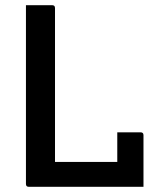

<svg xmlns="http://www.w3.org/2000/svg" viewBox="-20 -720 640 740"><path d="M91 0Q80 0 80 -11V-700H181Q192 -700 192 -689V-96H432V-210H522Q533 -210 533 -199V0Z"/></svg>

Font: Recursive Mn Lnr St Med
Style: Regular
Weight: 500
Monospace: yes
Version: Version 1.079;hotconv 1.0.112;makeotfexe 2.5.65598; ttfautoh